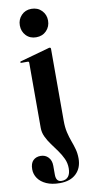

<svg xmlns="http://www.w3.org/2000/svg" viewBox="-112 -695 450 961"><g transform="rotate(-10 113.0 -214.0)"><path d="M184 -76Q184 -42.5 190 -16.8Q196 9 204.2 31Q212.5 53 218.5 75Q224.5 97 224.5 122.5Q224.5 170.5 194.8 199.2Q165 228 111.5 228Q71.5 228 43.5 215.5Q15.5 203 1 182Q-13.5 161 -13.5 136Q-13.5 106 1 91.5Q15.5 77 39 77Q63 77 78.2 93.2Q93.5 109.5 93.5 136V181.5Q93.5 200.5 100.8 209.5Q108 218.5 122.5 218.5Q144.5 218.5 156 204Q167.5 189.5 167.5 162Q167.5 136 157 113.2Q146.5 90.5 131.2 69.2Q116 48 100.5 27Q85 6 74.8 -15.8Q64.5 -37.5 64.5 -61.5V-392Q64.5 -395.5 62.8 -397Q61 -398.5 57.5 -398.5H25.5Q23 -399 21.8 -400Q20.5 -401 20.5 -402.5Q20.5 -404 21.8 -405Q23 -406 25 -406.5L167 -446Q171.5 -447.5 173.8 -448Q176 -448.5 178.5 -448.5Q181 -448.5 182.5 -446.5Q184 -444.5 184 -441.5ZM121.5 -511.5Q90 -511.5 70.2 -532.5Q50.5 -553.5 50.5 -584Q50.5 -614 70.5 -635Q90.5 -656 121.5 -656Q153.5 -656 173.8 -635Q194 -614 194 -584Q194 -553.5 173.8 -532.5Q153.5 -511.5 121.5 -511.5Z"/></g></svg>

Font: Fraunces 120pt SemiBold
Style: Regular
Weight: 600
Version: Version 1.000;[b76b70a41]